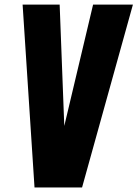

<svg xmlns="http://www.w3.org/2000/svg" viewBox="-20 -830 608 850"><path d="M132.8 0H343.3L568.4 -809.6H392.1L264.6 -272.5L244.1 -809.6H80.1Z"/></svg>

Font: Oswald
Style: Heavy
Weight: 800
Designer: Vernon Adams
Foundry: Vernon Adams
Version: 3.0; ttfautohint (v0.95.6-bc232) -l 8 -r 50 -G 200 -x 0 -w "